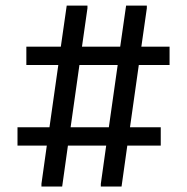

<svg xmlns="http://www.w3.org/2000/svg" viewBox="-20 -681 683 701"><path d="M367.7 -149.4H228L207 0H131.3V-9.8L150.9 -149.4H43.9V-216.3H160.6L192.9 -443.8H76.2V-510.7H202.1L223.6 -660.6H299.3V-650.9L279.3 -510.7H418.9L440.4 -660.6H516.1V-650.9L496.1 -510.7H599.1V-443.8H486.8L454.6 -216.3H566.9V-149.4H444.8L423.8 0H348.1V-9.8ZM237.8 -216.3H377.4L409.7 -443.8H270Z"/></svg>

Font: Noticia Text
Style: Regular
Weight: 400
Designer: JM Sole
Foundry: JM Sole
Version: Version 1.003